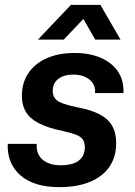

<svg xmlns="http://www.w3.org/2000/svg" viewBox="-20 -760 555 790"><path d="M224 10Q171 10 131 -2.5Q91 -15 64 -38.5Q37 -62 23.5 -95Q10 -128 12 -168H131Q129 -140 140.5 -120.5Q152 -101 175 -90.5Q198 -80 229 -80Q280 -80 304.5 -99.5Q329 -119 329 -154Q329 -175 320 -187Q311 -199 290.5 -206.5Q270 -214 238 -221Q176 -234 139.5 -253Q103 -272 86.5 -299.5Q70 -327 70 -365Q70 -420 97 -459.5Q124 -499 172.5 -520.5Q221 -542 287 -542Q349 -542 395 -522Q441 -502 465.5 -465.5Q490 -429 488 -377H371Q373 -401 362 -417.5Q351 -434 330.5 -443.5Q310 -453 282 -453Q243 -453 220 -435.5Q197 -418 197 -386Q197 -367 207 -354.5Q217 -342 239.5 -334Q262 -326 300 -318Q354 -308 389 -290Q424 -272 441 -243Q458 -214 458 -171Q458 -114 430 -73.5Q402 -33 349.5 -11.5Q297 10 224 10ZM136 -597 272 -740H393L476 -597H372L323 -682L242 -597Z"/></svg>

Font: Mona Sans ExtraLight SemiBold
Style: Italic
Weight: 600
Italic angle: -11.6951°
Version: Version 2.000